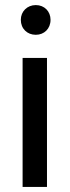

<svg xmlns="http://www.w3.org/2000/svg" viewBox="-20 -737 274 756"><path d="M121 -600C154 -600 179 -624 179 -659C179 -692 155 -717 121 -717C87 -717 62 -692 62 -659C62 -624 87 -600 121 -600ZM69 -1H165V-509H69Z"/></svg>

Font: Arthouse Owned Medium
Style: Regular
Weight: 500
Designer: Jeremy Tribby
Foundry: Tribby Type
Version: Version 1.000;PS 001.000;hotconv 1.0.88;makeotf.lib2.5.64775